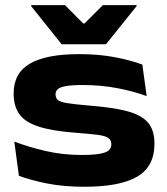

<svg xmlns="http://www.w3.org/2000/svg" viewBox="-20 -713 656 752"><path d="M310.5 18.5Q230 18.5 165.2 5.8Q100.5 -7 54 -24.5L36 -158.5Q89 -138 156.8 -122Q224.5 -106 300.5 -106Q361.5 -106 388.8 -115Q416 -124 416 -148Q416 -165 403.2 -173.2Q390.5 -181.5 360.2 -185.2Q330 -189 276.5 -193Q183.5 -200 130.5 -217.5Q77.5 -235 55.5 -266.2Q33.5 -297.5 33.5 -345.5V-347.5Q33.5 -427 97.5 -464Q161.5 -501 289 -501Q367 -501 429.8 -489Q492.5 -477 537.5 -460L554.5 -336.5Q502.5 -356 438 -368Q373.5 -380 305 -380Q261 -380 237.8 -375.8Q214.5 -371.5 206 -363.5Q197.5 -355.5 197.5 -343.5Q197.5 -330 206 -322Q214.5 -314 242.5 -309.2Q270.5 -304.5 329.5 -299.5Q420 -292.5 476.2 -278Q532.5 -263.5 558.8 -233.8Q585 -204 585 -150Q585 -60.5 517.2 -21Q449.5 18.5 310.5 18.5ZM221.5 -539.5 102 -689V-693H234.5L306 -621H311L383 -693H515V-689L395 -539.5Z"/></svg>

Font: Anek Latin Expanded
Style: Bold
Weight: 700
Width: 7
Designer: Yesha Goshar
Foundry: Ek Type
Version: Version 1.003